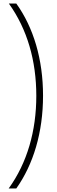

<svg xmlns="http://www.w3.org/2000/svg" viewBox="-20 -886 320 1084"><path d="M223 -346C223 -551 169 -731 72 -866H30C134 -721 185 -543 185 -345C185 -148 134 33 29 178H72C168 43 223 -138 223 -346Z"/></svg>

Font: Noto Sans Malayalam UI Condensed ExtraLight
Style: Regular
Weight: 200
Width: 3
Designer: Jelle Bosma - Monotype Design Team
Foundry: Monotype Imaging Inc.
Version: Version 2.104